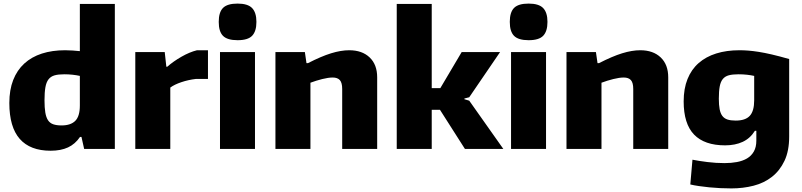

<svg xmlns="http://www.w3.org/2000/svg" viewBox="-20 -830 4472 1070"><path d="M262 10Q148 10 90 -56Q32 -122 32 -256Q32 -329 53.5 -384Q75 -439 115.5 -476Q156 -513 213.5 -531.5Q271 -550 343 -550Q365 -550 385 -548.5Q405 -547 425 -545V-808H620V0H449L434 -67H426Q399 -27 359 -8.5Q319 10 262 10ZM323 -131Q374 -131 399.5 -156.5Q425 -182 425 -242V-407Q407 -411 385 -413.5Q363 -416 338 -416Q305 -416 284 -410Q263 -404 250.5 -388Q238 -372 233 -343.5Q228 -315 228 -271Q228 -230 232.5 -203Q237 -176 247.5 -160Q258 -144 276.5 -137.5Q295 -131 323 -131Z M734 -540H898L907 -458H912Q946 -488 991.5 -514Q1037 -540 1078 -550H1139V-390H1071Q1029 -385 990.5 -372Q952 -359 929 -342V0H734Z M1304 -606Q1247 -606 1223 -630Q1199 -654 1199 -708Q1199 -762 1223 -786Q1247 -810 1304 -810Q1361 -810 1385 -785Q1409 -760 1409 -708Q1409 -656 1385.5 -631Q1362 -606 1304 -606ZM1206 -540H1401V0H1206Z M1515 -540H1679L1688 -478H1696Q1770 -516 1825 -533Q1880 -550 1926 -550Q1998 -550 2040 -510Q2082 -470 2082 -399V0H1887V-334Q1887 -369 1874 -383.5Q1861 -398 1834 -398Q1810 -398 1776 -389.5Q1742 -381 1710 -369V0H1515Z M2191 -808H2386V-339H2434L2553 -540H2767L2595 -288L2568 -281V-277L2595 -269L2785 0H2571L2432 -218H2386V0H2191Z M2926 -606Q2869 -606 2845 -630Q2821 -654 2821 -708Q2821 -762 2845 -786Q2869 -810 2926 -810Q2983 -810 3007 -785Q3031 -760 3031 -708Q3031 -656 3007.5 -631Q2984 -606 2926 -606ZM2828 -540H3023V0H2828Z M3137 -540H3301L3310 -478H3318Q3392 -516 3447 -533Q3502 -550 3548 -550Q3620 -550 3662 -510Q3704 -470 3704 -399V0H3509V-334Q3509 -369 3496 -383.5Q3483 -398 3456 -398Q3432 -398 3398 -389.5Q3364 -381 3332 -369V0H3137Z M4056 220Q4026 220 3994.5 218.5Q3963 217 3933 214Q3903 211 3875.5 207Q3848 203 3827 198L3839 60Q3874 67 3922 73Q3970 79 4018 79Q4055 79 4087 73Q4119 67 4143 53Q4167 39 4181 14.5Q4195 -10 4195 -46V-101H4187Q4161 -59 4119 -39.5Q4077 -20 4021 -20Q3906 -20 3848 -80Q3790 -140 3790 -265Q3790 -336 3811.5 -389.5Q3833 -443 3873.5 -478.5Q3914 -514 3971.5 -532Q4029 -550 4101 -550Q4125 -550 4150.5 -548Q4176 -546 4208 -541Q4240 -536 4281 -526.5Q4322 -517 4378 -501V-69Q4378 11 4352 66Q4326 121 4282 155.5Q4238 190 4179.5 205Q4121 220 4056 220ZM4080 -158Q4134 -158 4158.5 -184.5Q4183 -211 4183 -271V-407Q4165 -411 4143 -413.5Q4121 -416 4095 -416Q4063 -416 4042 -410.5Q4021 -405 4008.5 -390Q3996 -375 3991 -348.5Q3986 -322 3986 -280Q3986 -245 3990.5 -221.5Q3995 -198 4005.5 -184Q4016 -170 4034 -164Q4052 -158 4080 -158Z"/></svg>

Font: Encode Sans Normal
Style: ExtraBold
Weight: 800
Designer: Pablo Impallari, Andres Torresi
Foundry: Pablo Impallari, Andres Torresi
Version: Version 1.000; ttfautohint (v1.00) -l 8 -r 50 -G 200 -x 14 -